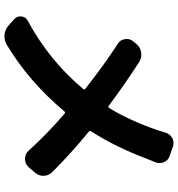

<svg xmlns="http://www.w3.org/2000/svg" viewBox="14 -826 845 914"><g transform="rotate(90 437.0 -368.5)"><path d="M610.4 -731.4Q616.2 -753.9 636.7 -765.6Q648.4 -771.5 661.1 -771.5Q668.9 -771.5 677.7 -768.6L722.7 -752.9Q743.2 -746.1 752 -724.6Q755.9 -713.9 755.9 -704.1Q755.9 -693.4 751 -682.6Q742.2 -662.1 735.4 -644.5Q679.7 -496.1 604.5 -378.9Q600.6 -373 606.4 -368.2Q710 -283.2 798.8 -194.3Q816.4 -176.8 816.4 -151.4Q816.4 -127.9 799.8 -110.4L774.4 -81.1Q758.8 -64.5 736.3 -64.5Q712.9 -64.5 697.3 -81.1Q620.1 -167 520.5 -252.9Q514.6 -257.8 509.8 -252Q369.1 -84 192.4 22.5Q173.8 33.2 153.3 33.2Q149.4 33.2 144.5 33.2Q119.1 30.3 99.6 12.7L70.3 -13.7Q57.6 -25.4 57.6 -42Q57.6 -44.9 57.6 -47.9Q60.5 -68.4 79.1 -78.1Q268.6 -180.7 403.3 -341.8Q407.2 -346.7 402.3 -351.6Q284.2 -444.3 188.5 -505.9Q168.9 -517.6 166 -540Q165 -544.9 165 -548.8Q165 -566.4 176.8 -580.1L188.5 -594.7Q205.1 -614.3 229.5 -617.2Q234.4 -618.2 239.3 -618.2Q257.8 -618.2 274.4 -608.4Q385.7 -536.1 483.4 -462.9Q489.3 -459 493.2 -464.8Q551.8 -558.6 599.6 -696.3Q604.5 -710 610.4 -731.4Z"/></g></svg>

Font: Gen Jyuu Gothic P Bold
Style: Bold
Weight: 700
Designer: [Source Han Sans]
Ryoko NISHIZUKA  (kana & ideographs); Paul D. Hunt (Latin, Greek & Cyrillic); Wenlong ZHANG  (bopomofo
Version: Version 1.002.20150607